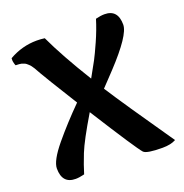

<svg xmlns="http://www.w3.org/2000/svg" viewBox="-130 -828 920 960"><g transform="rotate(-20 330.0 -347.5)"><path d="M42.5 -622.1 23.9 -623Q22.5 -624.5 19.5 -635.3Q16.6 -646 16.6 -652.8Q16.6 -659.7 17.1 -663.1Q86.9 -703.1 164.6 -703.1Q185.5 -703.1 207 -700.2Q258.8 -588.9 356 -431.2Q387.7 -487.8 400.9 -512.5Q414.1 -537.1 439.5 -594Q464.8 -650.9 481 -704.1Q508.3 -710.9 527.8 -710.9Q599.1 -710.9 599.1 -629.9Q599.1 -574.7 468.8 -435.5Q451.2 -416.5 428.2 -392.6Q405.3 -368.7 398.9 -361.8Q464.4 -259.3 645 1Q618.2 16.1 573.7 16.1Q489.3 16.1 474.1 0Q449.7 -26.4 292 -275.9Q217.8 -151.9 194.8 -94Q171.9 -36.1 159.2 6.8Q131.8 13.7 112.3 13.7Q41 13.7 41 -66.9Q41 -107.9 105 -185.5Q169.4 -263.2 249 -342.8Q138.2 -521 125.7 -544.2Q113.3 -567.4 107.9 -575.7Q102.5 -584 97.9 -590.3Q93.3 -596.7 87.6 -601.6Q82 -606.4 78.4 -609.6Q74.7 -612.8 68.8 -615.2Q52.2 -622.1 42.5 -622.1Z"/></g></svg>

Font: Marko One
Style: Regular
Weight: 400
Designer: Zhenya Spizhovyi
Foundry: Cyreal
Version: Version 1.003